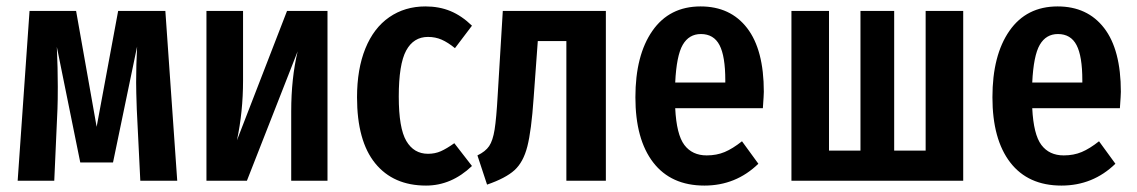

<svg xmlns="http://www.w3.org/2000/svg" viewBox="-20 -563 3540 598"><path d="M532 0H417L406 -223Q404 -281 404 -306Q404 -360 407 -418L332 -57H230L157 -417Q160 -351 160 -293Q160 -248 159 -224L149 0H35L72 -529H217L281 -168L348 -529H495Z M1000 0H887V-216Q887 -319 907 -403L749 0H623V-529H737V-312Q737 -215 718 -126L874 -529H1000Z M1450 -483 1397 -413Q1375 -431 1355.5 -439.5Q1336 -448 1313 -448Q1268 -448 1245 -405.5Q1222 -363 1222 -262Q1222 -164 1245.5 -124Q1269 -84 1313 -84Q1335 -84 1353 -92Q1371 -100 1395 -117L1450 -46Q1386 15 1307 15Q1205 15 1148.5 -54.5Q1092 -124 1092 -260Q1092 -348 1118 -412Q1144 -476 1192.5 -509.5Q1241 -543 1305 -543Q1348 -543 1383 -528.5Q1418 -514 1450 -483Z M1867 -529V0H1744V-435H1655L1642 -257Q1635 -156 1622.5 -107Q1610 -58 1582.5 -33Q1555 -8 1497 12L1467 -79Q1492 -91 1503.5 -108Q1515 -125 1520.5 -159.5Q1526 -194 1530 -265L1546 -529Z M2356 -226H2083Q2087 -144 2111.5 -111.5Q2136 -79 2181 -79Q2212 -79 2237 -89.5Q2262 -100 2291 -123L2342 -53Q2272 15 2174 15Q2070 15 2014.5 -57Q1959 -129 1959 -260Q1959 -391 2012 -467Q2065 -543 2162 -543Q2255 -543 2307 -475.5Q2359 -408 2359 -277Q2359 -268 2356 -226ZM2239 -313Q2239 -388 2221 -422.5Q2203 -457 2163 -457Q2126 -457 2106.5 -423.5Q2087 -390 2083 -306H2239Z M2980 -529V0H2445V-529H2562V-94H2660V-529H2765V-94H2863V-529Z M3468 -226H3195Q3199 -144 3223.5 -111.5Q3248 -79 3293 -79Q3324 -79 3349 -89.5Q3374 -100 3403 -123L3454 -53Q3384 15 3286 15Q3182 15 3126.5 -57Q3071 -129 3071 -260Q3071 -391 3124 -467Q3177 -543 3274 -543Q3367 -543 3419 -475.5Q3471 -408 3471 -277Q3471 -268 3468 -226ZM3351 -313Q3351 -388 3333 -422.5Q3315 -457 3275 -457Q3238 -457 3218.5 -423.5Q3199 -390 3195 -306H3351Z"/></svg>

Font: Fira Sans Extra Condensed Medium
Style: Regular
Weight: 500
Width: 1
Designer: Carrois Corporate & Edenspiekermann AG
Foundry: Carrois Corporate GbR & Edenspiekermann AG
Version: Version 4.203